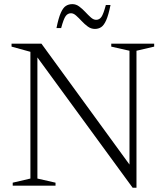

<svg xmlns="http://www.w3.org/2000/svg" viewBox="-20 -876 780 906"><path d="M123.5 -33.5V-631.5L34.5 -656V-670H175.5L591 -99.5V-636.5L505 -656V-670H707.5V-656L624 -636.5V10H606L156.5 -605V-33.5L242 -14V0H40V-14ZM501.5 -852.5Q492 -805 481.2 -780.8Q470.5 -756.5 457.5 -748Q444.5 -739.5 428 -739.5Q409.5 -739.5 394.2 -750.8Q379 -762 365.5 -776.5Q352 -791 339.5 -802.2Q327 -813.5 315 -813.5Q299.5 -813.5 289.8 -800Q280 -786.5 268.5 -743.5H246.5Q256 -791 266.8 -815.2Q277.5 -839.5 290.8 -848Q304 -856.5 321.5 -856.5Q339 -856.5 354 -845.2Q369 -834 382.5 -819.5Q396 -805 408.5 -793.8Q421 -782.5 433.5 -782.5Q449 -782.5 458.5 -796Q468 -809.5 479.5 -852.5Z"/></svg>

Font: Newsreader Text Light
Style: Regular
Weight: 300
Designer: Hugues Gentile
Foundry: Production Type
Version: Version 1.002